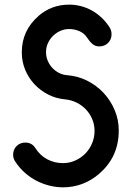

<svg xmlns="http://www.w3.org/2000/svg" viewBox="-20 -801 558 821"><path d="M46.4 -108.4Q36.1 -121.6 36.1 -139.6Q36.1 -150.4 40 -159.9Q43.9 -169.4 51 -176.5Q58.1 -183.6 67.4 -187.5Q76.7 -191.4 87.9 -191.4Q116.7 -191.4 131.3 -167.5Q151.9 -135.7 182.6 -119.6Q213.4 -103.5 249 -103.5Q276.9 -103.5 301.5 -114.5Q326.2 -125.5 344.5 -144Q362.8 -162.6 373.5 -187.7Q384.3 -212.9 384.3 -241.2Q384.3 -268.1 374.3 -291.7Q364.3 -315.4 347.2 -333.3Q330.1 -351.1 307.4 -362.3Q284.7 -373.5 259.3 -376Q220.2 -379.4 186.5 -396.5Q152.8 -413.6 127.4 -440.7Q102.1 -467.8 87.6 -502.7Q73.2 -537.6 73.2 -576.7Q73.2 -624.5 91.3 -663.3Q109.4 -702.1 144.5 -732.4H144Q200.2 -781.2 275.9 -781.2Q300.3 -781.2 324.7 -775.1Q349.1 -769 371.8 -756.6Q394.5 -744.1 414.3 -725.6Q434.1 -707 449.7 -682.1Q457 -669.4 457 -654.3Q457 -643.1 453.1 -633.8Q449.2 -624.5 442.1 -617.4Q435.1 -610.4 425.5 -606.4Q416 -602.5 405.3 -602.5Q395.5 -602.5 387.9 -605.5Q380.4 -608.4 374.3 -613.8Q368.2 -619.1 362.5 -626.2Q356.9 -633.3 350.6 -642.6Q338.9 -659.7 318.6 -668.2Q298.3 -676.8 274.9 -676.8Q256.3 -676.8 238.8 -669.2Q221.2 -661.6 207.5 -648.4Q193.8 -635.3 185.3 -617.2Q176.8 -599.1 176.8 -578.1Q176.8 -559.1 183.8 -542Q190.9 -524.9 203.1 -511.5Q215.3 -498 231.7 -489.5Q248 -481 267.1 -479.5Q312.5 -476.1 352.5 -456.1Q392.6 -436 422.6 -404.1Q452.6 -372.1 470.2 -330.6Q487.8 -289.1 487.8 -243.2Q487.8 -128.9 403.3 -57.6H403.8Q335.9 0 249.5 0Q220.7 0 191.9 -7.1Q163.1 -14.2 136.5 -27.8Q109.9 -41.5 86.7 -62Q63.5 -82.5 46.4 -108.4Z"/></svg>

Font: Comfortaa
Style: Bold
Weight: 700
Designer: Johan Aakerlund
Foundry: Johan Aakerlund
Version: Version 2.001; ttfautohint (v1.4.1)